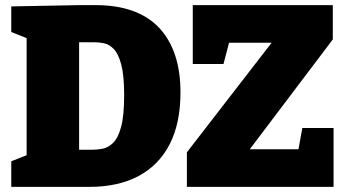

<svg xmlns="http://www.w3.org/2000/svg" viewBox="-20 -730 1356 750"><path d="M354 -710Q435 -710 497 -688Q559 -666 600.5 -622.5Q642 -579 663.5 -515.5Q685 -452 685 -369Q685 -249 643 -167Q601 -85 521.5 -42.5Q442 0 329 0H24V-100L110 -134L84 -95V-610L112 -570L24 -605V-705L289 -710ZM339 -145Q359 -145 380.5 -149Q402 -153 421.5 -171.5Q441 -190 453 -234Q465 -278 465 -358Q465 -436 453.5 -478.5Q442 -521 424 -539Q406 -557 386 -561Q366 -565 349 -565H259L289 -595V-115L259 -145ZM710 0V-135L1058 -585L1079 -563H835L880 -583L853 -480H733V-710H1280V-576L933 -117L927 -147H1180L1141 -120L1161 -230H1283V0Z"/></svg>

Font: Bitter Thin Black
Style: Regular
Weight: 900
Version: Version 3.020